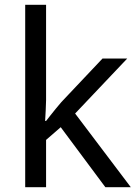

<svg xmlns="http://www.w3.org/2000/svg" viewBox="-20 -780 574 800"><path d="M172 -363Q172 -347 170.5 -321Q169 -295 168 -276H172Q178 -284 190 -299Q202 -314 214.5 -329.5Q227 -345 236 -355L407 -536H510L293 -307L525 0H419L233 -250L172 -197V0H85V-760H172Z"/></svg>

Font: ukannada05
Style: Book
Weight: 400
Designer: Jelle Bosma - Monotype Design Team
Foundry: Monotype Imaging Inc.
Version: Version 2.003